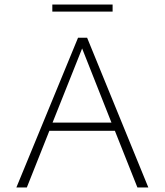

<svg xmlns="http://www.w3.org/2000/svg" viewBox="-20 -824 724 844"><path d="M475 -804V-773H210V-804ZM584 0 485 -249H197L98 0H52L323 -658H363L632 0ZM211 -285H470L341 -611Z"/></svg>

Font: EauTest Light
Style: Regular
Weight: 300
Designer: Christian Thalmann (Catharsis Fonts)
Version: Version 0.001;PS 000.001;hotconv 1.0.88;makeotf.lib2.5.64775